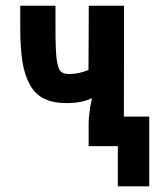

<svg xmlns="http://www.w3.org/2000/svg" viewBox="-20 -516 558 681"><path d="M397.9 2.4H294.4V-78.6Q294.4 -95.2 297.4 -117.4Q300.3 -139.6 303.2 -153.3L306.2 -167.5Q269 -150.4 216.3 -150.4Q168.5 -150.4 136.5 -166Q104.5 -181.6 85.7 -216.1Q66.9 -250.5 59.3 -298.8Q51.8 -347.2 51.8 -418.9V-495.6H176.8V-413.1Q176.8 -338.9 180.9 -306.6Q185.1 -274.4 194.3 -263.9Q203.6 -253.4 226.1 -253.4Q259.8 -253.4 293.9 -268.1L294.9 -495.6H419.9Q419.9 -405.3 419.7 -286.4Q419.4 -167.5 419.4 -102.5H509.3V145H397.9Z"/></svg>

Font: Fantasque Sans Mono
Style: Bold
Weight: 700
Monospace: yes
Designer: Jany Belluz
Version: Version 1.8.0 ; ttfautohint (v1.8.2)